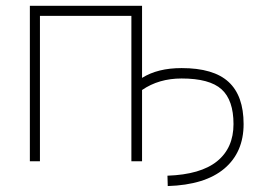

<svg xmlns="http://www.w3.org/2000/svg" viewBox="-20 -544 888 650"><path d="M460.9 -524.4V-280.3Q513.7 -313.5 594.7 -313.5Q703.1 -313.5 753.9 -266.6Q804.7 -219.7 804.7 -124Q804.7 -28.3 739.3 26.9Q673.8 82 547.9 85.9L546.9 50.8Q659.2 46.9 714.8 2Q770.5 -43 770.5 -124Q770.5 -205.1 730 -241.7Q689.5 -278.3 594.7 -278.3Q517.6 -278.3 460.9 -239.3V2H424.8V-490.2H115.2V2H81.1V-524.4Z"/></svg>

Font: Gen Shin Gothic ExtraLight
Style: Regular
Weight: 100
Designer: [Source Han Sans]
Ryoko NISHIZUKA  (kana & ideographs); Paul D. Hunt (Latin, Greek & Cyrillic); Wenlong ZHANG  (bopomofo
Version: Version 1.002.20150607